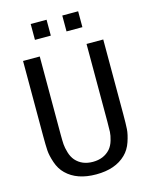

<svg xmlns="http://www.w3.org/2000/svg" viewBox="-136 -1006 871 1110"><g transform="rotate(-15 300.0 -451.0)"><path d="M442 -825H347V-920H442ZM253 -825H158V-920H253ZM540 -278Q540 -220 538 -189Q536 -158 521.5 -115Q507 -72 478 -44Q415 18 300 18Q185 18 122 -44Q93 -72 78.5 -115Q64 -158 62 -189Q60 -220 60 -278V-725H160V-259Q160 -220 161.5 -199Q163 -178 171.5 -149Q180 -120 197 -100Q235 -57 300 -57Q365 -57 404 -100Q421 -120 429.5 -149Q438 -178 439 -199Q440 -220 440 -259V-725H540Z"/></g></svg>

Font: Edlo
Style: Regular
Weight: 400
Monospace: yes
Version: Version 0.01